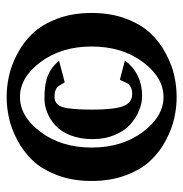

<svg xmlns="http://www.w3.org/2000/svg" viewBox="-7 -535 552 578"><g transform="rotate(-90 269.0 -246.0)"><path d="M160.4 -399.4Q113.8 -336.9 113.8 -246.1Q113.8 -155.3 160.4 -92.5Q207 -29.8 266.1 -29.8Q325.2 -29.8 371.6 -92.5Q418 -155.3 418 -246.1Q418 -336.9 371.6 -399.4Q325.2 -461.9 266.1 -461.9Q207 -461.9 160.4 -399.4ZM30.8 -142.1Q13.2 -188 13.2 -246.1Q13.2 -304.2 30.8 -350.1Q48.3 -396 75 -423.8Q101.6 -451.7 136.5 -470Q171.4 -488.3 203.4 -495.1Q235.4 -502 266.1 -502Q296.9 -502 328.9 -495.1Q360.8 -488.3 395.8 -470Q430.7 -451.7 457.3 -423.8Q483.9 -396 501.5 -350.1Q519 -304.2 519 -246.1Q519 -188 501.5 -142.1Q483.9 -96.2 457.3 -68.4Q430.7 -40.5 395.8 -22.2Q360.8 -3.9 328.9 2.9Q296.9 9.8 266.1 9.8Q235.4 9.8 203.4 2.9Q171.4 -3.9 136.5 -22.2Q101.6 -40.5 75 -68.4Q48.3 -96.2 30.8 -142.1ZM376 -146Q336.9 -94.2 269 -94.2Q247.6 -94.2 225.3 -103.3Q203.1 -112.3 183.6 -129.6Q164.1 -147 151.6 -176.8Q139.2 -206.5 139.2 -243.2Q139.2 -280.3 150.4 -309.1Q161.6 -337.9 179.7 -354.5Q197.8 -371.1 218.8 -379.6Q239.7 -388.2 261.2 -388.2Q306.2 -388.2 331.8 -377.4Q357.4 -366.7 375 -344.2L310.1 -327.1Q308.1 -330.1 303.5 -338.1Q298.8 -346.2 296.1 -349.1Q293.5 -352.1 285.9 -355Q278.3 -357.9 267.1 -357.9Q242.7 -357.9 235.4 -333Q228 -308.1 228 -243.2Q228 -178.2 238.5 -151.1Q249 -124 274.9 -124Q287.1 -124 295.2 -128.2Q303.2 -132.3 306.2 -137.2Q309.1 -142.1 312.5 -150.1Q315.9 -158.2 317.9 -161.1Z"/></g></svg>

Font: Pfennig
Style: Bold
Weight: 700
Version: Version 20120410 ; ttfautohint (v0.8)